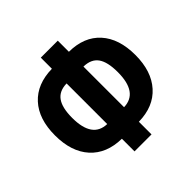

<svg xmlns="http://www.w3.org/2000/svg" viewBox="-187 -889 1063 1063"><g transform="rotate(-45 345.0 -357.0)"><path d="M279 10V-89Q161 -91 95.5 -163.5Q30 -236 30 -364Q30 -492 95.5 -563.5Q161 -635 279 -637V-724H412V-637Q530 -636 595 -564Q660 -492 660 -364Q660 -237 594.5 -164Q529 -91 412 -89V10ZM279 -204V-522Q221 -521 193.5 -483Q166 -445 166 -365Q166 -207 279 -204ZM411 -204Q524 -207 524 -366Q524 -446 497 -483.5Q470 -521 411 -522Z"/></g></svg>

Font: Noto Sans ExtraCondensed
Style: Bold
Weight: 700
Width: 2
Designer: Monotype Design Team
Foundry: Monotype Imaging Inc.
Version: Version 2.013; ttfautohint (v1.8.4.7-5d5b)